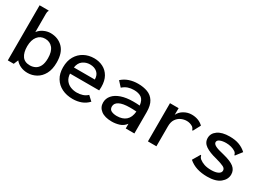

<svg xmlns="http://www.w3.org/2000/svg" viewBox="-13 -1338 2776 2019"><g transform="rotate(30 1375.0 -329.0)"><path d="M301 11Q254 11 215.5 -6.5Q177 -24 152 -55L129 0H57V-669H167V-660Q162 -654 160.5 -647Q159 -640 159 -623V-402Q182 -435 223 -454.5Q264 -474 306 -474Q398 -473 456 -414Q514 -355 514 -237Q514 -153 484 -98Q454 -43 405 -16Q356 11 301 11ZM283 -70Q317 -70 346.5 -85Q376 -100 394 -135Q412 -170 412 -230Q412 -311 377.5 -352.5Q343 -394 285 -394Q228 -394 194 -351Q160 -308 159 -232Q159 -155 189 -112.5Q219 -70 283 -70Z M849 11Q775 11 718 -17Q661 -45 628.5 -98.5Q596 -152 596 -228Q596 -306 628 -361Q660 -416 714 -445Q768 -474 835 -474Q894 -474 943 -449Q992 -424 1020.5 -374Q1049 -324 1049 -249Q1049 -228 1047 -207H693Q696 -158 719 -127.5Q742 -97 777.5 -83Q813 -69 853 -69Q889 -69 922 -79.5Q955 -90 980 -114L1035 -63Q1000 -25 952.5 -7Q905 11 849 11ZM696 -283H950Q950 -337 916.5 -366.5Q883 -396 829 -396Q781 -396 743 -369Q705 -342 696 -283Z M1324 11Q1239 11 1192.5 -24.5Q1146 -60 1146 -118Q1146 -167 1178.5 -205Q1211 -243 1272 -264Q1333 -285 1417 -285Q1433 -285 1453.5 -284.5Q1474 -284 1496 -282Q1488 -347 1454 -370.5Q1420 -394 1363 -394Q1325 -394 1292 -383Q1259 -372 1229 -345L1174 -405Q1214 -441 1263.5 -457Q1313 -473 1368 -473Q1433 -473 1484 -454Q1535 -435 1564.5 -388Q1594 -341 1594 -258V0H1489V-57Q1459 -17 1414.5 -3Q1370 11 1324 11ZM1247 -128Q1247 -93 1274 -79.5Q1301 -66 1341 -66Q1410 -66 1450.5 -101.5Q1491 -137 1497 -210Q1477 -212 1456 -212.5Q1435 -213 1419 -213Q1333 -213 1290 -190.5Q1247 -168 1247 -128Z M1759 -463H1864L1863 -382Q1884 -425 1927.5 -449.5Q1971 -474 2019 -474Q2104 -474 2159 -421L2115 -339L2111 -331L2103 -335Q2100 -342 2096.5 -349.5Q2093 -357 2081 -368Q2046 -390 2007 -390Q1971 -390 1938 -374.5Q1905 -359 1883.5 -326.5Q1862 -294 1862 -242V1H1759Z M2482 11Q2413 11 2357 -6.5Q2301 -24 2256 -63L2305 -146L2311 -155L2318 -150Q2320 -142 2323 -134.5Q2326 -127 2338 -115Q2364 -94 2399 -82Q2434 -70 2484 -70Q2537 -70 2567 -85.5Q2597 -101 2597 -127Q2597 -153 2569 -167.5Q2541 -182 2472 -201Q2384 -222 2334.5 -255.5Q2285 -289 2285 -345Q2285 -401 2336 -437.5Q2387 -474 2480 -474Q2547 -474 2595.5 -456Q2644 -438 2683 -402L2630 -334L2624 -326L2617 -332Q2616 -340 2612.5 -346.5Q2609 -353 2597 -364Q2573 -380 2543 -388Q2513 -396 2482 -396Q2439 -396 2409 -384Q2379 -372 2379 -348Q2379 -327 2409.5 -310.5Q2440 -294 2517 -277Q2610 -254 2651 -221Q2692 -188 2692 -135Q2692 -75 2639 -32Q2586 11 2482 11Z"/></g></svg>

Font: Inconsolata SemiExpanded SemiBold
Style: Regular
Weight: 600
Width: 6
Monospace: yes
Designer: Raph Levien, Cyreal, Brenton Simpson
Foundry: Raph Levien, Cyreal, Google
Version: Version 3.001; ttfautohint (v1.8.2.53-6de2)